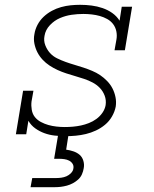

<svg xmlns="http://www.w3.org/2000/svg" viewBox="-20 -558 640 798"><path d="M253 8Q230 8 207.5 5.5Q185 3 164.5 -4.5Q144 -12 126.5 -24.5Q109 -37 98 -56L89 0H46L76 -181H119L111 -136Q109 -119 112 -101.5Q115 -84 125 -71.5Q135 -59 150 -51Q165 -43 181 -38.5Q197 -34 214.5 -32Q232 -30 249 -30Q266 -30 283 -31.5Q300 -33 316.5 -36.5Q333 -40 349.5 -46.5Q366 -53 380.5 -63.5Q395 -74 405.5 -89Q416 -104 419 -121Q422 -142 415 -160.5Q408 -179 395 -192.5Q382 -206 365 -215Q348 -224 330 -230Q312 -236 293 -241.5Q274 -247 255.5 -253Q237 -259 219.5 -267Q202 -275 186 -285.5Q170 -296 157 -310Q144 -324 135.5 -340.5Q127 -357 123 -376.5Q119 -396 123 -416Q126 -436 136 -455Q146 -474 161.5 -488.5Q177 -503 195.5 -513Q214 -523 234 -528.5Q254 -534 273.5 -536Q293 -538 313 -538Q337 -538 360.5 -535Q384 -532 406 -524.5Q428 -517 446.5 -504Q465 -491 477 -472L486 -530H529L499 -349H456L464 -394Q467 -411 463.5 -428Q460 -445 450 -458Q440 -471 425.5 -479Q411 -487 395 -491.5Q379 -496 361.5 -498Q344 -500 327 -500Q327 -500 326.5 -500Q326 -500 326 -500Q302 -500 277.5 -496.5Q253 -493 229.5 -483Q206 -473 187.5 -453.5Q169 -434 165 -409Q161 -389 168 -370.5Q175 -352 187.5 -338Q200 -324 217.5 -315.5Q235 -307 253 -300.5Q271 -294 290 -288.5Q309 -283 327 -277Q345 -271 363 -263.5Q381 -256 396.5 -245.5Q412 -235 425.5 -221Q439 -207 447.5 -190.5Q456 -174 460 -154.5Q464 -135 461 -115Q457 -94 445.5 -74Q434 -54 416.5 -39.5Q399 -25 378.5 -15.5Q358 -6 337 -1Q316 4 295 6Q274 8 253 8ZM107 220 114 182H214Q224 182 235 180.5Q246 179 256.5 174.5Q267 170 275.5 161Q284 152 285 142Q287 131 281.5 122.5Q276 114 267 109.5Q258 105 247.5 103.5Q237 102 227 102H205L222 0H265L255 64Q270 66 285 71Q300 76 311 85.5Q322 95 326.5 110.5Q331 126 328 141Q326 154 320.5 166.5Q315 179 305 188Q295 197 283 203.5Q271 210 258 213.5Q245 217 232.5 218.5Q220 220 207 220Z"/></svg>

Font: Iosevka Curly Slab XLtExObl
Style: Regular
Weight: 200
Width: 7
Italic angle: -9°
Monospace: yes
Designer: Belleve Invis
Foundry: Belleve Invis
Version: Version 11.0.0; ttfautohint (v1.8.3)